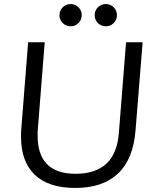

<svg xmlns="http://www.w3.org/2000/svg" viewBox="-20 -921 771 949"><path d="M352 8Q220 8 152 -57Q84 -122 84 -244Q84 -256 84 -265Q84 -274 85 -281L119 -712H201L167 -282Q166 -277 166 -269Q166 -261 166 -250Q166 -62 354 -62Q453 -62 507 -113Q561 -164 568 -270L603 -712H685L650 -278Q639 -135 564 -64Q489 8 352 8ZM274 -846Q274 -823 290 -807Q306 -791 329 -791Q352 -791 368 -807Q384 -823 384 -846Q384 -869 368 -885Q352 -901 329 -901Q306 -901 290 -885Q274 -869 274 -846ZM448 -846Q448 -823 464 -807Q480 -791 503 -791Q526 -791 542 -807Q558 -823 558 -846Q558 -869 542 -885Q526 -901 503 -901Q480 -901 464 -885Q448 -869 448 -846Z"/></svg>

Font: PRinguin Sans
Style: Italic
Weight: 400
Designer: Vernon Adams
Foundry: Vernon Adams
Version: ""